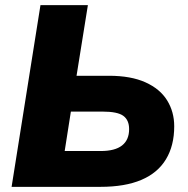

<svg xmlns="http://www.w3.org/2000/svg" viewBox="-20 -725 728 745"><path d="M25 0 137 -705H321L277 -431H403Q488 -431 544.5 -405.5Q601 -380 628.5 -335.5Q656 -291 656 -235Q656 -160 624 -107Q592 -54 528.5 -27Q465 0 370 0ZM231 -139H371Q426 -139 453.5 -160.5Q481 -182 481 -224Q481 -259 458.5 -275.5Q436 -292 378 -292H255Z"/></svg>

Font: Nunito Sans 12pt Black
Style: Italic
Weight: 900
Italic angle: -9°
Designer: Vernon Adams
Foundry: Vernon Adams
Version: Version 3.101;gftools[0.9.27]